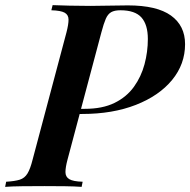

<svg xmlns="http://www.w3.org/2000/svg" viewBox="-59 -728 741 748"><path d="M221 -284 226 -304H271Q340 -304 387 -327Q434 -350 462.5 -389.5Q491 -429 504 -477.5Q517 -526 517 -576Q517 -632 492 -660Q467 -688 410 -688Q387 -688 374 -680.5Q361 -673 353 -654.5Q345 -636 336 -602L204 -106Q196 -76 196 -57.5Q196 -39 211 -30Q226 -21 263 -20L259 0Q232 -2 194 -2.5Q156 -3 115 -3Q69 -3 27.5 -2.5Q-14 -2 -39 0L-35 -20Q-1 -22 18 -28Q37 -34 48 -52Q59 -70 68 -106L200 -602Q208 -633 208 -651.5Q208 -670 193 -678.5Q178 -687 141 -688L146 -708Q170 -707 211.5 -706Q253 -705 293 -705Q329 -705 365.5 -706Q402 -707 439 -707Q552 -707 607 -667.5Q662 -628 662 -556Q662 -478 611.5 -416.5Q561 -355 470.5 -319.5Q380 -284 261 -284Z"/></svg>

Font: Playfair Display SemiBold
Style: Italic
Weight: 600
Italic angle: -14°
Designer: Claus Eggers Sørensen
Foundry: Claus Eggers Sørensen
Version: Version 1.203